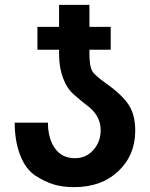

<svg xmlns="http://www.w3.org/2000/svg" viewBox="-20 -749 612 784"><path d="M286.1 -103Q331.5 -103 361.3 -136.5Q391.1 -169.9 391.1 -217.8Q391.1 -279.3 331.1 -321.8Q316.4 -332.5 280.8 -363.8Q252.9 -388.2 237.1 -431.2Q221.2 -474.1 221.2 -527.8V-545.9H132.8V-639.2H221.2V-729H345.2V-639.2H432.1V-545.9H345.2V-527.8Q345.2 -480.5 356 -460Q365.2 -442.4 412.1 -409.2Q480 -361.3 506.8 -318.8Q532.2 -278.8 532.2 -214.8Q532.2 -114.7 461.9 -48.8Q393.6 15.1 283.2 15.1Q234.4 15.1 198.5 3.9Q162.6 -7.3 126 -30.8Q84.5 -57.6 62.3 -115.7Q40 -173.8 40 -248H175.8Q175.8 -183.6 204.3 -143.3Q232.9 -103 286.1 -103Z"/></svg>

Font: Miedinger*
Style: Bold
Weight: 700
Version: Version 001.000